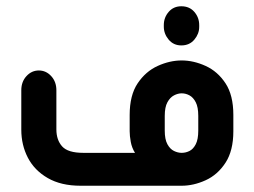

<svg xmlns="http://www.w3.org/2000/svg" viewBox="-20 -593 810 613"><path d="M559 -448Q534 -448 518.5 -466.5Q503 -485 503 -508V-513Q503 -537 518.5 -555Q534 -573 559 -573Q585 -573 600.5 -555Q616 -537 616 -513V-507Q616 -485 600.5 -466.5Q585 -448 559 -448ZM560 0H237Q175 0 132.5 -24.5Q90 -49 69 -89.5Q48 -130 48 -179V-305Q48 -332 64.5 -350Q81 -368 104 -368Q127 -368 143.5 -350Q160 -332 160 -305V-180Q160 -146 178.5 -125.5Q197 -105 246 -105H411Q401 -121 397.5 -140Q394 -159 394 -174V-226Q394 -289 419.5 -327Q445 -365 483.5 -382.5Q522 -400 560 -400Q598 -400 636.5 -382.5Q675 -365 700 -327Q725 -289 725 -226V-174Q725 -112 700 -73.5Q675 -35 636.5 -17.5Q598 0 560 0ZM560 -105Q573 -105 585 -111Q597 -117 605 -132.5Q613 -148 613 -176V-223Q613 -251 605 -266.5Q597 -282 585 -288.5Q573 -295 560 -295Q548 -295 535.5 -288.5Q523 -282 514.5 -266.5Q506 -251 506 -223V-176Q506 -148 514.5 -132.5Q523 -117 535.5 -111Q548 -105 560 -105Z"/></svg>

Font: Beiruti
Style: Bold
Weight: 700
Designer: Arlette Boutros
Foundry: Boutros
Version: Version 1.41